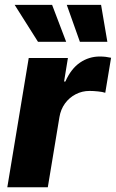

<svg xmlns="http://www.w3.org/2000/svg" viewBox="-20 -786 486 806"><path d="M10.7 0 100.6 -542.5H265.1L249 -443.8H254.4Q278.3 -497.6 315.9 -523.2Q353.5 -548.8 398.9 -548.8Q411.1 -548.8 423.6 -547.4Q436 -545.9 446.3 -543.5L421.9 -396.5Q410.6 -400.4 391.1 -402.3Q371.6 -404.3 356 -404.3Q324.7 -404.3 297.9 -390.4Q271 -376.5 252.9 -351.8Q234.9 -327.1 229.5 -294.4L180.7 0ZM315.4 -610.4 260.3 -765.6H404.3L430.7 -610.4ZM139.6 -610.4 41.5 -765.6H198.7L257.8 -610.4Z"/></svg>

Font: Inter 16pt ExtraBold
Style: Italic
Weight: 800
Italic angle: -9.3988°
Version: Version 4.001;git-66647c0bb